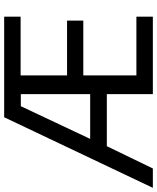

<svg xmlns="http://www.w3.org/2000/svg" viewBox="63 -818 754 922"><g transform="rotate(-90 440.0 -357.0)"><path d="M821 0V-79H539V-334H802V-412H539V-635H821V-714H338L-1 0H92L199 -221H449V0ZM234 -301 391 -634H449V-301Z"/></g></svg>

Font: Noto Sans Osage
Style: Regular
Weight: 400
Designer: Monotype Design Team
Foundry: Monotype Imaging Inc.
Version: Version 2.002